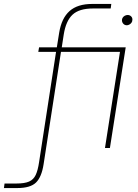

<svg xmlns="http://www.w3.org/2000/svg" viewBox="-137 -750 701 973"><path d="M-117 203 -114 180H-54Q-12 180 10.5 170Q33 160 44 136.5Q55 113 61 72L147 -487H57L61 -510H151L163 -585Q175 -658 215.5 -694Q256 -730 330 -730H427L424 -707H334Q264 -707 230.5 -675.5Q197 -644 186 -575L176 -510H500L420 0H395L471 -487H172L84 82Q74 147 45.5 175Q17 203 -50 203ZM506 -622Q495 -622 488 -629.5Q481 -637 481 -648Q481 -654 484.5 -660Q488 -666 495 -670Q502 -674 510 -674Q520 -674 527 -667.5Q534 -661 534 -651Q534 -641 529 -634.5Q524 -628 517.5 -625Q511 -622 506 -622Z"/></svg>

Font: MuseoModerno Thin
Style: Italic
Weight: 100
Italic angle: -9°
Designer: Pablo Cosgaya, Héctor Gatti, Marcela Romero, and the Authors of The MuseoModerno Project.
Foundry: Omnibus-Type Team
Version: Version 1.003